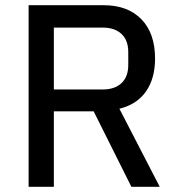

<svg xmlns="http://www.w3.org/2000/svg" viewBox="-20 -718 687 738"><path d="M187 0H90V-698H378Q471 -698 523.5 -644Q576 -590 576 -493Q576 -417 541.5 -367Q507 -317 439 -300L594 0H485L340 -290H187ZM374 -374Q421 -374 447 -398.5Q473 -423 473 -468V-518Q473 -563 447 -587.5Q421 -612 374 -612H187V-374Z"/></svg>

Font: IBM Plex Sans Hebrew Text
Style: Regular
Weight: 450
Designer: Mike Abbink, Paul van der Laan, Pieter van Rosmalen, Yanek Iontef
Foundry: Bold Monday
Version: Version 1.2